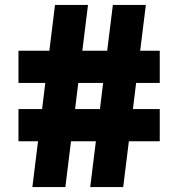

<svg xmlns="http://www.w3.org/2000/svg" viewBox="-20 -760 724 780"><path d="M629 -423H533L520 -317H629V-186H503.5L480.5 0H346.5L369.5 -186H268.5L245.5 0H111.5L134.5 -186H55V-317H151L164 -423H55V-554H180.5L203.5 -740H337.5L314.5 -554H415.5L438.5 -740H572.5L549.5 -554H629ZM386 -317 399 -423H298L285 -317Z"/></svg>

Font: Encode Sans Expanded
Style: Bold
Weight: 700
Width: 7
Designer: Multiple Designers
Foundry: Impallari Type
Version: Version 2.000